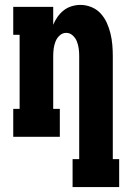

<svg xmlns="http://www.w3.org/2000/svg" viewBox="-20 -558 540 783"><path d="M276 205V91H303V-330Q303 -345 301 -360Q299 -375 293.5 -389Q288 -403 276.5 -413.5Q265 -424 250 -424Q235 -424 223.5 -413.5Q212 -403 206.5 -389Q201 -375 199 -360Q197 -345 197 -330V-114H224V0H34V-114H60V-416H34V-530H197V-457Q204 -474 214.5 -489Q225 -504 239.5 -515.5Q254 -527 272 -532.5Q290 -538 308 -538Q331 -538 353 -529Q375 -520 390.5 -503Q406 -486 415.5 -465Q425 -444 430.5 -421.5Q436 -399 438 -376Q440 -353 440 -330V91H466V205Z"/></svg>

Font: Iosevka Slab Heavy
Style: Regular
Weight: 900
Monospace: yes
Designer: Belleve Invis
Foundry: Belleve Invis
Version: Version 11.1.0; ttfautohint (v1.8.3)